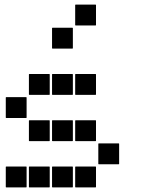

<svg xmlns="http://www.w3.org/2000/svg" viewBox="-20 -815 640 830"><path d="M307 -795H393Q395 -795 395 -793V-707Q395 -705 393 -705H307Q305 -705 305 -707V-793Q305 -795 307 -795ZM207 -695H293Q295 -695 295 -693V-607Q295 -605 293 -605H207Q205 -605 205 -607V-693Q205 -695 207 -695ZM307 -495H393Q395 -495 395 -493V-407Q395 -405 393 -405H307Q305 -405 305 -407V-493Q305 -495 307 -495ZM207 -495H293Q295 -495 295 -493V-407Q295 -405 293 -405H207Q205 -405 205 -407V-493Q205 -495 207 -495ZM107 -495H193Q195 -495 195 -493V-407Q195 -405 193 -405H107Q105 -405 105 -407V-493Q105 -495 107 -495ZM7 -395H93Q95 -395 95 -393V-307Q95 -305 93 -305H7Q5 -305 5 -307V-393Q5 -395 7 -395ZM307 -295H393Q395 -295 395 -293V-207Q395 -205 393 -205H307Q305 -205 305 -207V-293Q305 -295 307 -295ZM207 -295H293Q295 -295 295 -293V-207Q295 -205 293 -205H207Q205 -205 205 -207V-293Q205 -295 207 -295ZM107 -295H193Q195 -295 195 -293V-207Q195 -205 193 -205H107Q105 -205 105 -207V-293Q105 -295 107 -295ZM407 -195H493Q495 -195 495 -193V-107Q495 -105 493 -105H407Q405 -105 405 -107V-193Q405 -195 407 -195ZM307 -95H393Q395 -95 395 -93V-7Q395 -5 393 -5H307Q305 -5 305 -7V-93Q305 -95 307 -95ZM207 -95H293Q295 -95 295 -93V-7Q295 -5 293 -5H207Q205 -5 205 -7V-93Q205 -95 207 -95ZM107 -95H193Q195 -95 195 -93V-7Q195 -5 193 -5H107Q105 -5 105 -7V-93Q105 -95 107 -95ZM7 -95H93Q95 -95 95 -93V-7Q95 -5 93 -5H7Q5 -5 5 -7V-93Q5 -95 7 -95Z"/></svg>

Font: Pixel Panel Black
Style: Regular
Weight: 900
Monospace: yes
Designer: Óliver Lalan
Foundry: Óliver Lalan
Version: Version 1.000; ttfautohint (v1.8.4.7-5d5b-dirty);gftools[0.9